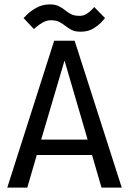

<svg xmlns="http://www.w3.org/2000/svg" viewBox="-20 -852 585 872"><path d="M441 0 398 -148H147L104 0H13L226 -667H319L533 0ZM167 -218H378L273 -577ZM87 -770Q87 -770 102.5 -785.5Q118 -801 145 -816.5Q172 -832 206 -832Q231 -832 247 -824Q263 -816 275 -806Q287 -796 302 -788Q317 -780 342 -780Q360 -780 375 -790Q390 -800 399 -810Q408 -820 408 -820L457 -770Q457 -770 443.5 -754.5Q430 -739 405.5 -723.5Q381 -708 347 -708Q321 -708 305.5 -716Q290 -724 277.5 -734Q265 -744 250 -752Q235 -760 211 -760Q192 -760 174.5 -750Q157 -740 145.5 -730Q134 -720 134 -720Z"/></svg>

Font: Epunda Sans
Style: Regular
Weight: 400
Designer: Simon Atzbach
Foundry: typofactur
Version: Version 2.204; ttfautohint (v1.8.4.7-5d5b)